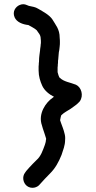

<svg xmlns="http://www.w3.org/2000/svg" viewBox="-20 -765 458 920"><path d="M172 -524C170 -509 167 -489 167 -474C167 -471 167 -467 166 -463C166 -459 166 -454 165 -447V-427C165 -399 173 -375 182 -355C192 -332 215 -313 239 -301C236 -300 234 -298 233 -297C200 -275 161 -220 181 -164L185 -150C190 -135 196 -118 201 -101C201 -98 201 -96 200 -94C200 -86 197 -78 195 -71C185 -44 176 -16 155 2L137 20C130 27 125 33 120 38L106 54L101 61C84 82 91 112 109 126C130 142 159 135 172 117C187 100 204 82 220 66C245 41 261 12 275 -23C282 -46 292 -67 292 -95C293 -106 292 -116 289 -126C285 -144 278 -160 272 -177L268 -189C269 -193 272 -214 275 -214C287 -226 304 -234 319 -244C334 -255 350 -265 362 -279C382 -307 370 -347 344 -359C317 -370 286 -373 267 -392C263 -392 257 -415 256 -419V-442C257 -447 257 -452 257 -456C258 -461 258 -465 258 -470C258 -473 258 -477 259 -480C259 -488 262 -508 262 -515C263 -518 263 -521 264 -525L266 -543C267 -550 267 -556 267 -563C267 -569 267 -576 266 -584C266 -626 246 -646 231 -672C216 -694 187 -709 163 -723C149 -732 135 -733 118 -737L108 -741C97 -746 86 -746 74 -741C55 -733 38 -710 50 -682C60 -659 88 -648 116 -645C126 -639 147 -629 156 -620C163 -608 175 -599 175 -580C176 -573 176 -568 176 -563C176 -560 176 -556 175 -552C175 -542 172 -533 172 -524Z"/></svg>

Font: Dictator
Style: Regular
Weight: 500
Version: Version MIL.1277